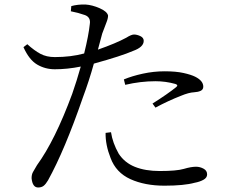

<svg xmlns="http://www.w3.org/2000/svg" viewBox="-20 -801 1040 851"><path d="M535 -425 529 -449Q565 -464 613 -474.5Q661 -485 710 -485Q760 -485 793.5 -477.5Q827 -470 845 -461Q881 -443 881 -417Q881 -404 869.5 -398.5Q858 -393 840 -392Q817 -391 781 -376Q727 -355 669 -324L656 -342Q724 -385 761 -415Q772 -424 757 -429Q714 -441 669 -441Q603 -441 535 -425ZM294 -751 296 -774Q325 -782 359 -781Q389 -779 422 -764.5Q455 -750 459 -732Q459 -719 451 -699.5Q443 -680 433 -652Q426 -624 414 -581Q494 -609 540 -634Q562 -648 574 -648Q587 -648 602 -641Q617 -634 617 -620Q617 -592 569 -575Q519 -553 396 -519Q375 -443 347 -368Q267 -136 193 -2Q183 15 173.5 22.5Q164 30 149 30Q124 30 120 -11Q120 -28 126.5 -39Q133 -50 144 -69Q224 -179 300 -385Q320 -442 338 -506Q279 -494 223 -494Q180 -494 144.5 -515Q109 -536 84 -592L101 -605Q132 -577 159 -562.5Q186 -548 223 -548Q294 -548 353 -564Q373 -645 378 -694Q383 -724 357 -734Q326 -745 294 -751ZM448 -212 472 -215Q479 -168 506 -120Q532 -80 578 -61.5Q624 -43 688 -43Q763 -43 795 -52.5Q827 -62 849 -62Q866 -62 882 -53.5Q898 -45 898 -28Q898 -13 881.5 -4Q865 5 843 9Q796 22 709 22Q622 22 558 -7Q494 -36 470 -101Q447 -159 448 -212Z"/></svg>

Font: Han-Nom Khai
Style: Regular
Weight: 400
Version: Version 1.200;June 22, 2023;FontCreator 14.0.0.2814 64-bit